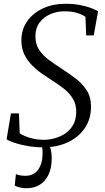

<svg xmlns="http://www.w3.org/2000/svg" viewBox="-20 -771 556 1019"><path d="M209.5 11Q167 11 127 4Q87 -3 57 -13Q27 -23 15 -32L38 -169H80.5L84.5 -63.5Q105.5 -49.5 139.8 -39.2Q174 -29 212.5 -29Q241.5 -29 271 -37.2Q300.5 -45.5 325.8 -62.2Q351 -79 367 -106.2Q383 -133.5 384.5 -171Q386 -214 368.2 -244.5Q350.5 -275 321.8 -298.2Q293 -321.5 260.5 -341.5Q233 -359 203.8 -379.2Q174.5 -399.5 149.8 -424.8Q125 -450 109.5 -481.5Q94 -513 93.5 -553.5Q93 -614 124.2 -658.2Q155.5 -702.5 208.5 -726.8Q261.5 -751 326 -751Q369 -751 403.5 -744.5Q438 -738 462.5 -728.8Q487 -719.5 500.5 -711L477.5 -583H437.5L433.5 -681.5Q418 -693.5 390 -702.2Q362 -711 320 -711Q283.5 -711 248.8 -696.5Q214 -682 191.2 -653Q168.5 -624 168 -581Q167.5 -536.5 188 -506Q208.5 -475.5 240.2 -452.5Q272 -429.5 305.5 -407.5Q342.5 -383.5 378.5 -356.8Q414.5 -330 438.5 -294.2Q462.5 -258.5 463 -207Q463.5 -140 430 -91Q396.5 -42 339.2 -15.5Q282 11 209.5 11ZM216 -12.5 237 -10.5Q244.5 2.5 249.5 22Q254.5 41.5 254.5 67.5Q254.5 121.5 237 157.2Q219.5 193 189.5 210.5Q159.5 228 122 228Q102.5 228 84.5 223.8Q66.5 219.5 58 213.5L64.5 153Q70.5 156.5 84.5 159.2Q98.5 162 114 162Q159.5 162 182.8 129Q206 96 206 43Q206.5 25 203.8 12.2Q201 -0.5 197 -10.5Z"/></svg>

Font: Merriweather 60pt Light
Style: Italic
Weight: 300
Italic angle: -7.8°
Version: Version 2.101